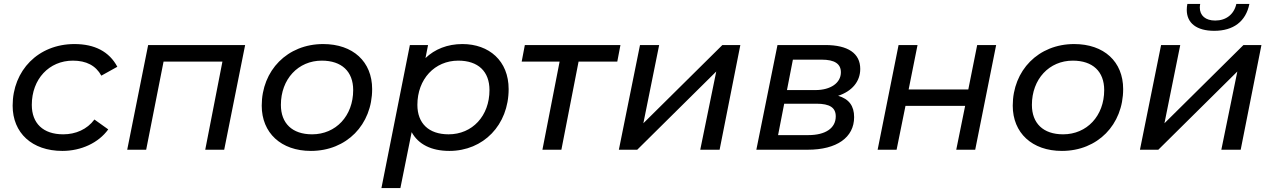

<svg xmlns="http://www.w3.org/2000/svg" viewBox="-20 -758 6447 972"><path d="M296 6C391 6 479 -35 528 -103L458 -153C421 -103 363 -78 300 -78C198 -78 141 -134 141 -227C141 -358 229 -451 349 -451C417 -451 465 -426 493 -375L574 -420C533 -497 459 -535 357 -535C174 -535 44 -402 44 -223C44 -85 142 6 296 6Z M730 -530 624 0H720L808 -446H1106L1019 0H1115L1221 -530Z M1554 6C1735 6 1864 -127 1864 -307C1864 -446 1767 -535 1616 -535C1435 -535 1305 -402 1305 -223C1305 -85 1403 6 1554 6ZM1560 -78C1459 -78 1402 -134 1402 -227C1402 -358 1490 -451 1609 -451C1710 -451 1768 -396 1768 -302C1768 -171 1680 -78 1560 -78Z M2321 -535C2245 -535 2181 -509 2134 -464L2147 -530H2055L1911 194H2007L2064 -89C2098 -27 2164 6 2255 6C2427 6 2555 -125 2555 -307C2555 -450 2456 -535 2321 -535ZM2251 -78C2150 -78 2093 -134 2093 -227C2093 -358 2181 -451 2300 -451C2401 -451 2458 -396 2458 -302C2458 -171 2371 -78 2251 -78Z M3121 -530H2637L2621 -446H2813L2726 0H2822L2909 -446H3105Z M3113 0H3206L3606 -396L3525 0H3623L3728 -530H3637L3237 -134L3317 -530H3220Z M4223 -273C4293 -296 4335 -345 4335 -409C4335 -488 4273 -530 4158 -530H3916L3809 0H4069C4216 0 4304 -62 4304 -165C4304 -222 4278 -257 4223 -273ZM3994 -456H4140C4205 -456 4237 -435 4237 -392C4237 -338 4185 -302 4108 -302H3964ZM4072 -74H3919L3950 -233H4113C4181 -233 4211 -213 4211 -169C4211 -109 4159 -74 4072 -74Z M4423 0H4519L4564 -222H4866L4821 0H4917L5023 -530H4927L4882 -305H4580L4625 -530H4529Z M5356 6C5537 6 5666 -127 5666 -307C5666 -446 5569 -535 5418 -535C5237 -535 5107 -402 5107 -223C5107 -85 5205 6 5356 6ZM5362 -78C5261 -78 5204 -134 5204 -227C5204 -358 5292 -451 5411 -451C5512 -451 5570 -396 5570 -302C5570 -171 5482 -78 5362 -78Z M6127 -602C6224 -602 6287 -649 6305 -738H6239C6227 -685 6187 -654 6132 -654C6083 -654 6054 -679 6054 -720C6054 -726 6055 -732 6056 -738H5991C5989 -728 5988 -718 5988 -708C5988 -641 6038 -602 6127 -602ZM5751 0H5844L6244 -396L6163 0H6261L6366 -530H6275L5875 -134L5955 -530H5858Z"/></svg>

Font: AWKNG-Font Medium
Style: Italic
Weight: 500
Italic angle: -11.3°
Designer: Awakening Church
Foundry: Awakening Church
Version: Version 1.700;PS 001.700;hotconv 1.0.88;makeotf.lib2.5.64775